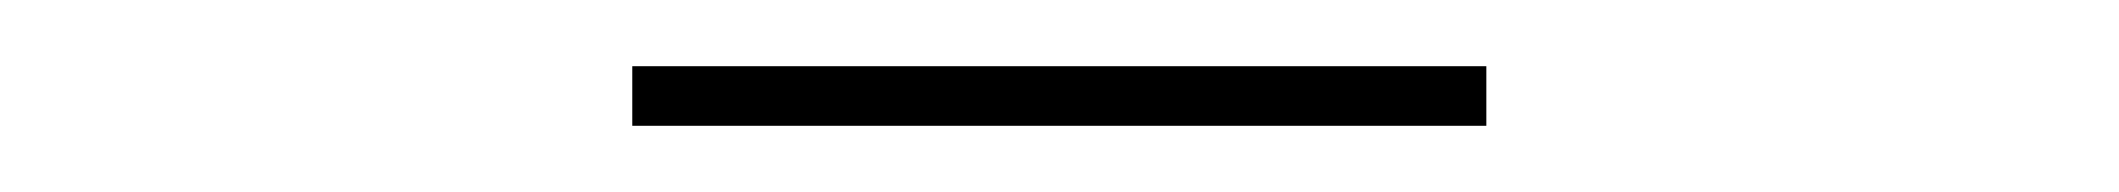

<svg xmlns="http://www.w3.org/2000/svg" viewBox="-20 -696 640 58"><path d="M171 -676H429V-658H171Z"/></svg>

Font: IBM Plex Sans Thai Thin
Style: Regular
Weight: 100
Designer: Mike Abbink, Paul van der Laan, Pieter van Rosmalen, Ben Mitchell, Mark Frömberg
Foundry: Bold Monday
Version: Version 1.1